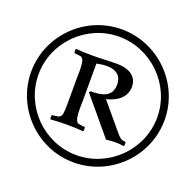

<svg xmlns="http://www.w3.org/2000/svg" viewBox="-147 -859 1200 1178"><g transform="rotate(20 453.0 -270.5)"><path d="M889 -271C889 -509 692 -705 453 -705C214 -705 18 -509 18 -271C18 -32 214 164 453 164C692 164 889 -32 889 -271ZM841 -271C841 -58 664 116 453 116C241 116 66 -59 66 -271C66 -482 241 -657 453 -657C664 -657 841 -483 841 -271ZM711 -40V-61L707 -64C677 -65 667 -79 648 -101L507 -269C570 -284 631 -322 631 -394C631 -471 563 -496 498 -496C444 -496 390 -492 336 -492C301 -492 266 -493 231 -496L227 -492V-472L231 -468C241 -467 266 -465 275 -462C293 -454 296 -413 296 -378C296 -357 295 -339 295 -328V-198C295 -65 295 -71 231 -64L227 -61V-40L231 -36C266 -39 301 -40 336 -40C371 -40 406 -39 441 -36L445 -40V-61L441 -64C432 -65 406 -67 398 -70C379 -78 376 -124 376 -163C376 -185 377 -205 377 -216V-454C399 -459 422 -462 445 -462C501 -462 541 -436 541 -376C541 -291 468 -282 401 -282L394 -273L592 -36C612 -38 632 -40 652 -40C671 -40 689 -38 707 -36Z"/></g></svg>

Font: Asana Math
Style: Regular
Weight: 400
Version: Version 000.958